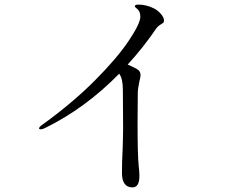

<svg xmlns="http://www.w3.org/2000/svg" viewBox="-20 -794 1040 836"><path d="M694 -705Q694 -698 691.5 -695.5Q689 -693 682 -689Q681 -688 674 -683.5Q667 -679 661 -671Q604 -587 536 -513Q561 -502 577 -493Q592 -484 592 -467Q592 -458 587 -440Q580 -405 580 -394L579 -262Q579 -114 584 -71Q587 -47 587 -28Q587 22 557 22Q534 22 522.5 6Q511 -10 511 -40Q511 -92 514 -143Q516 -207 516 -238L515 -402Q515 -452 499 -473Q352 -323 177 -237Q165 -231 158 -231Q150 -231 150 -235Q150 -242 170 -255Q298 -348 394 -444.5Q490 -541 540.5 -616.5Q591 -692 591 -721Q591 -741 581 -752Q577 -756 572 -760Q567 -764 567 -766Q567 -774 582 -774Q618 -774 651 -757Q667 -749 680.5 -733.5Q694 -718 694 -705Z"/></svg>

Font: Shippori Mincho
Style: Regular
Weight: 400
Designer: FONTDASU
Foundry: FONTDASU / Google Inc. / but / Adobe
Version: Version 3.110; ttfautohint (v1.8.3)